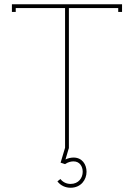

<svg xmlns="http://www.w3.org/2000/svg" viewBox="-20 -699 629 903"><path d="M288 51 303 0 304 -2V-661H536V-643H554V-679H36V-643H54V-661H286V-4L265 66L286 73L289 71C301 63 315 60 326 60C355 60 369 84 369 109C369 137 350 166 312 166C293 166 276 158 264 143L250 154C265 174 288 184 312 184C361 184 387 146 387 109C387 74 366 42 326 42C314 42 300 45 288 51Z"/></svg>

Font: Rawengulk
Style: Light
Weight: 300
Version: Version 0.9